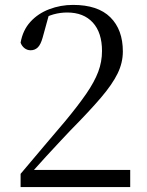

<svg xmlns="http://www.w3.org/2000/svg" viewBox="-20 -763 598 783"><path d="M64 0V-54Q114 -113 161.5 -169.5Q209 -226 246 -269Q299 -333 332 -381Q365 -429 380.5 -470Q396 -511 396 -555Q396 -630 358.5 -671Q321 -712 254 -712Q226 -712 198.5 -704.5Q171 -697 140 -677L181 -708L154 -610Q146 -581 134 -569.5Q122 -558 105 -558Q91 -558 80 -566.5Q69 -575 64 -589Q73 -640 104 -674Q135 -708 181 -725.5Q227 -743 278 -743Q379 -743 430 -692.5Q481 -642 481 -553Q481 -507 459.5 -463Q438 -419 391.5 -364.5Q345 -310 268 -232Q253 -216 227 -188.5Q201 -161 169 -126Q137 -91 104 -54L113 -85V-70H511V0Z"/></svg>

Font: Noto Serif JP ExtraLight
Style: Regular
Weight: 400
Version: Version 2.003-H1;hotconv 1.1.1;makeotfexe 2.6.0